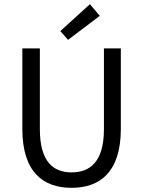

<svg xmlns="http://www.w3.org/2000/svg" viewBox="-20 -888 686 920"><path d="M269 -739 306 -697 458 -812 411 -868ZM87 -271C87 -61 189 12 323 12C457 12 559 -61 559 -271V-656H478V-269C478 -111 410 -62 323 -62C237 -62 171 -111 171 -269V-656H87Z"/></svg>

Font: Cambridge Sans
Style: Regular
Weight: 400
Version: Version 2.020;PS 002.020;hotconv 1.0.88;makeotf.lib2.5.64775